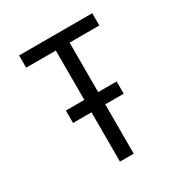

<svg xmlns="http://www.w3.org/2000/svg" viewBox="-171 -863 942 991"><g transform="rotate(-30 300.0 -367.5)"><path d="M259 0V-294H149V-368H259V-662H82V-735H518V-662H341V-367H451V-294H341V0Z"/></g></svg>

Font: Iosevka Fixed Extended
Style: Regular
Weight: 400
Width: 7
Monospace: yes
Designer: Belleve Invis
Foundry: Belleve Invis
Version: Version 24.1.1; ttfautohint (v1.8.4)